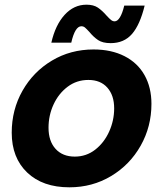

<svg xmlns="http://www.w3.org/2000/svg" viewBox="-20 -787 696 819"><path d="M30 -221Q30 -319 76 -400Q122 -481 201.5 -528.5Q281 -576 379 -576Q455 -576 511 -547.5Q567 -519 596.5 -466.5Q626 -414 626 -344Q626 -247 580 -165.5Q534 -84 454 -36Q374 12 276 12Q162 12 96 -51Q30 -114 30 -221ZM467 -325Q467 -380 438 -413Q409 -446 357 -446Q307 -446 268.5 -417Q230 -388 208.5 -341.5Q187 -295 187 -242Q187 -185 217 -152Q247 -119 299 -119Q348 -119 386 -148.5Q424 -178 445.5 -225.5Q467 -273 467 -325ZM361 -651Q349 -664 342.5 -669.5Q336 -675 327 -675Q300 -675 284 -605H199Q216 -680 255.5 -723.5Q295 -767 349 -767Q379 -767 397.5 -754.5Q416 -742 435 -720Q447 -707 454 -701.5Q461 -696 469 -696Q481 -696 491.5 -713Q502 -730 510 -763H597Q577 -681 543 -642Q509 -603 452 -603Q418 -603 398.5 -616Q379 -629 361 -651Z"/></svg>

Font: Open Sauce One ExtraBold Italic
Style: Regular
Weight: 800
Italic angle: -10°
Designer: Alfredo Marco Pradil
Foundry: Creative Sauce Fz LLC
Version: Version 1.477